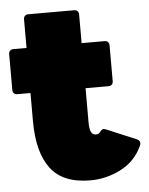

<svg xmlns="http://www.w3.org/2000/svg" viewBox="-50 -712 592 764"><g transform="rotate(-5 245.5 -330.0)"><path d="M73 -245V-357H20Q12 -357 7 -362Q2 -367 2 -375V-519Q2 -527 7 -532Q12 -537 20 -537H73V-652Q73 -660 78 -665Q83 -670 91 -670H275Q283 -670 288 -665Q293 -660 293 -652V-537H385Q393 -537 398 -532Q403 -527 403 -519V-375Q403 -367 398 -362Q393 -357 385 -357H293V-221Q293 -194 299 -182Q305 -170 318 -170Q324 -170 329 -172.5Q334 -175 340 -184Q345 -189 350 -189Q353 -189 361 -186L480 -136Q491 -131 491 -120Q491 -115 488 -109Q461 -50 403 -20Q345 10 281 10Q171 10 122 -55Q73 -120 73 -245Z"/></g></svg>

Font: LINE Seed Sans TH App Heavy
Style: Regular
Weight: 900
Designer: Dalton Maag Ltd | Thai characters by Cadson Demak Co.,Ltd.
Foundry: Dalton Maag Ltd
Version: Version 1.003